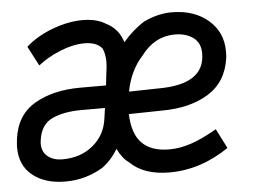

<svg xmlns="http://www.w3.org/2000/svg" viewBox="-46 -571 854 635"><g transform="rotate(-5 381.0 -253.5)"><path d="M-3 -117Q-3 -125 -1 -143Q9 -223 70.5 -259Q132 -295 222 -295H308L313 -339Q316 -357 316 -373Q316 -400 307 -418Q289 -440 249 -440Q211 -440 168 -422.5Q125 -405 94 -380L60 -445Q97 -478 149.5 -497.5Q202 -517 249 -517Q296 -517 326 -498Q367 -478 381 -432Q414 -471 453 -495Q500 -517 545 -517Q619 -517 666 -477Q713 -437 713 -373Q713 -359 712 -351Q701 -272 639.5 -234Q578 -196 484 -196L375 -194Q377 -128 408 -97Q439 -66 498 -66Q535 -66 572.5 -79Q610 -92 657 -119L690 -54Q596 10 493 10Q407 10 362 -35Q340 -50 324 -83Q303 -47 271 -24Q214 10 147 10Q80 10 38.5 -23Q-3 -56 -3 -117ZM634 -373Q634 -408 610 -425.5Q586 -443 549 -443Q482 -443 437 -383Q395 -337 382 -268L480 -270Q634 -270 634 -373ZM293 -186 298 -221H221Q161 -221 122.5 -203Q84 -185 77 -133L76 -122Q76 -94 95 -79Q114 -64 143 -64Q204 -64 245 -98Q286 -132 293 -186Z"/></g></svg>

Font: Bellota Text
Style: Bold Italic
Weight: 700
Italic angle: -7.5°
Designer: Kemie Guaida
Foundry: Kemie Guaida
Version: Version 4.001